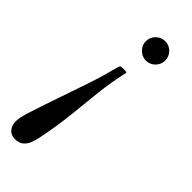

<svg xmlns="http://www.w3.org/2000/svg" viewBox="-271 -566 841 841"><g transform="rotate(45 149.0 -145.5)"><path d="M254 -470Q254 -445.5 236.5 -427.8Q219 -410 194 -410Q169.5 -410 151.8 -427.8Q134 -445.5 134 -470Q134 -495 151.8 -512.5Q169.5 -530 194 -530Q219 -530 236.5 -512.5Q254 -495 254 -470ZM-11 127Q15 45 40 -26.2Q65 -97.5 87.5 -165Q110 -232.5 128 -303Q130 -310 132.5 -312.5Q135 -315 144.5 -315H161Q168 -315 169.8 -313.5Q171.5 -312 170 -306Q154 -235 146 -162.8Q138 -90.5 130 -12.2Q122 66 104 155Q100 175 93 194.2Q86 213.5 71.5 226.2Q57 239 31 239Q7 239 -7 222.5Q-21 206 -21 182Q-21 168.5 -17.8 153.8Q-14.5 139 -11 127Z"/></g></svg>

Font: Besley* Narrow
Style: Italic
Weight: 400
Width: 4
Italic angle: -13°
Designer: Owen Earl
Foundry: indestructible type*
Version: Version 3.000; ttfautohint (v1.8.3)